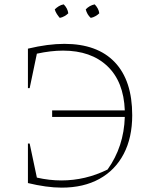

<svg xmlns="http://www.w3.org/2000/svg" viewBox="-20 -854 706 880"><path d="M263 6Q228 6 188.5 0.5Q149 -5 108 -15V-196H116L149 -40Q206 -27 261 -27Q372 -27 473 -77Q548 -182 552 -318H219V-348H552Q547 -480 472 -551Q397 -622 269 -622Q241 -622 211 -618.5Q181 -615 149 -608L116 -450H108V-631Q200 -653 275 -653Q426 -653 506 -569Q586 -485 586 -326Q586 -223 547 -148.5Q508 -74 435.5 -34Q363 6 263 6ZM272 -834Q290 -816 293 -793Q286 -786 275.5 -780Q265 -774 254 -772Q247 -780 240.5 -790Q234 -800 231 -811Q239 -819 249.5 -825.5Q260 -832 272 -834ZM414 -834Q422 -826 428 -815Q434 -804 435 -793Q428 -786 417.5 -780Q407 -774 396 -772Q379 -787 373 -811Q390 -829 414 -834Z"/></svg>

Font: Piazzolla SC Thin
Style: Regular
Weight: 100
Designer: Juan Pablo del Peral
Foundry: Huerta Tipografica
Version: Version 1.330